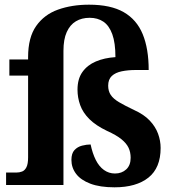

<svg xmlns="http://www.w3.org/2000/svg" viewBox="-20 -790 746 820"><path d="M469 10Q407 10 366 -5.5Q325 -21 305 -47.5Q285 -74 285 -107Q285 -135 298 -149Q311 -163 330.5 -168Q350 -173 367 -173Q375 -135 389 -107Q403 -79 424 -64Q445 -49 471 -49Q500 -49 519 -66.5Q538 -84 538 -116Q538 -140 529 -159Q520 -178 498.5 -195.5Q477 -213 437 -231Q389 -254 361.5 -281.5Q334 -309 322.5 -341Q311 -373 311 -407Q311 -453 332 -482.5Q353 -512 389.5 -527.5Q426 -543 473 -546Q473 -607 459.5 -644Q446 -681 421.5 -697.5Q397 -714 363 -714Q329 -714 304 -699Q279 -684 265 -653Q251 -622 251 -573V0H6V-53H49Q63 -53 74.5 -57.5Q86 -62 93 -76Q100 -90 100 -118V-467H20V-536H100V-546Q100 -630 134.5 -679Q169 -728 228 -749Q287 -770 360 -770Q453 -770 508.5 -738Q564 -706 589.5 -644Q615 -582 615 -491H559Q527 -491 500 -485.5Q473 -480 457.5 -465.5Q442 -451 442 -424Q442 -401 453 -384.5Q464 -368 488.5 -353.5Q513 -339 553 -320Q595 -301 619.5 -275Q644 -249 655 -219Q666 -189 666 -158Q666 -73 614 -31.5Q562 10 469 10Z"/></svg>

Font: Noto Serif Armenian
Style: Bold
Weight: 700
Version: Version 2.007